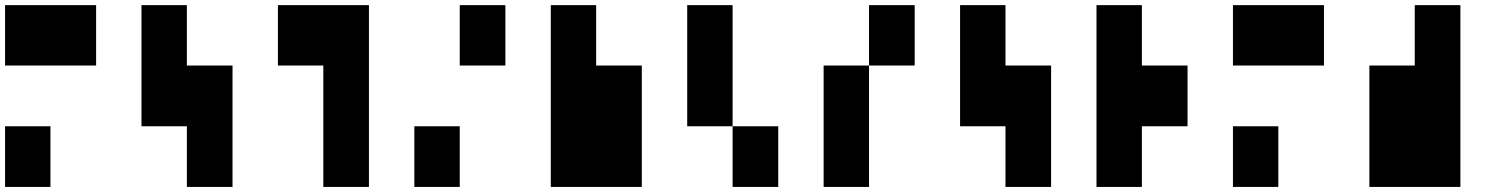

<svg xmlns="http://www.w3.org/2000/svg" viewBox="-20 -740 5980 760"><path d="M0 -240.2Q44.9 -240.2 179.7 -240.2Q179.7 -179.7 179.7 0Q134.8 0 0 0Q0 -59.6 0 -240.2ZM0 -480.5Q0 -540 0 -719.7Q89.8 -719.7 360.4 -719.7Q360.4 -660.2 360.4 -480.5Q269.5 -480.5 0 -480.5Z M719.7 -719.7Q719.7 -660.2 719.7 -480.5Q764.6 -480.5 900.4 -480.5Q900.4 -360.4 900.4 0Q855.5 0 719.7 0Q719.7 -59.6 719.7 -240.2Q674.8 -240.2 540 -240.2Q540 -360.4 540 -719.7Q585 -719.7 719.7 -719.7Z M1080.1 -719.7Q1169.9 -719.7 1440.4 -719.7Q1440.4 -540 1440.4 0Q1395.5 0 1259.8 0Q1259.8 -120.1 1259.8 -480.5Q1214.8 -480.5 1080.1 -480.5Q1080.1 -540 1080.1 -719.7Z M1620.1 -240.2Q1665 -240.2 1799.8 -240.2Q1799.8 -179.7 1799.8 0Q1754.9 0 1620.1 0Q1620.1 -59.6 1620.1 -240.2ZM1799.8 -480.5Q1799.8 -540 1799.8 -719.7Q1844.7 -719.7 1980.5 -719.7Q1980.5 -660.2 1980.5 -480.5Q1935.5 -480.5 1799.8 -480.5Z M2339.8 -719.7Q2339.8 -660.2 2339.8 -480.5Q2384.8 -480.5 2520.5 -480.5Q2520.5 -360.4 2520.5 0Q2429.7 0 2160.2 0Q2160.2 -179.7 2160.2 -719.7Q2205.1 -719.7 2339.8 -719.7Z M2700.2 -719.7Q2745.1 -719.7 2879.9 -719.7Q2879.9 -599.6 2879.9 -240.2Q2924.8 -240.2 3060.5 -240.2Q3060.5 -179.7 3060.5 0Q3015.6 0 2879.9 0Q2879.9 -59.6 2879.9 -240.2Q2835 -240.2 2700.2 -240.2Q2700.2 -360.4 2700.2 -719.7Z M3419.9 -480.5Q3419.9 -540 3419.9 -719.7Q3464.8 -719.7 3600.6 -719.7Q3600.6 -660.2 3600.6 -480.5Q3555.7 -480.5 3419.9 -480.5Q3419.9 -360.4 3419.9 0Q3375 0 3240.2 0Q3240.2 -120.1 3240.2 -480.5Q3285.2 -480.5 3419.9 -480.5Z M3960 -719.7Q3960 -660.2 3960 -480.5Q4004.9 -480.5 4140.6 -480.5Q4140.6 -360.4 4140.6 0Q4095.7 0 3960 0Q3960 -59.6 3960 -240.2Q3915 -240.2 3780.3 -240.2Q3780.3 -360.4 3780.3 -719.7Q3825.2 -719.7 3960 -719.7Z M4320.3 -719.7Q4365.2 -719.7 4500 -719.7Q4500 -660.2 4500 -480.5Q4544.9 -480.5 4680.7 -480.5Q4680.7 -419.9 4680.7 -240.2Q4635.7 -240.2 4500 -240.2Q4500 -179.7 4500 0Q4455.1 0 4320.3 0Q4320.3 -179.7 4320.3 -719.7Z M4860.4 -240.2Q4905.3 -240.2 5040 -240.2Q5040 -179.7 5040 0Q4995.1 0 4860.4 0Q4860.4 -59.6 4860.4 -240.2ZM4860.4 -480.5Q4860.4 -540 4860.4 -719.7Q4950.2 -719.7 5220.7 -719.7Q5220.7 -660.2 5220.7 -480.5Q5129.9 -480.5 4860.4 -480.5Z M5580.1 -480.5Q5580.1 -540 5580.1 -719.7Q5625 -719.7 5760.7 -719.7Q5760.7 -540 5760.7 0Q5669.9 0 5400.4 0Q5400.4 -120.1 5400.4 -480.5Q5445.3 -480.5 5580.1 -480.5Z"/></svg>

Font: RevK
Style: Book
Weight: 400
Designer: RevK
Foundry: RevK
Version: Version 1.0